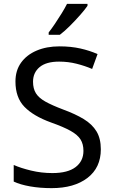

<svg xmlns="http://www.w3.org/2000/svg" viewBox="-20 -964 589 994"><path d="M502 -191Q502 -96 433 -43Q364 10 247 10Q187 10 136 1Q85 -8 51 -24V-110Q87 -94 140.5 -81Q194 -68 251 -68Q331 -68 371.5 -99Q412 -130 412 -183Q412 -218 397 -242Q382 -266 345.5 -286.5Q309 -307 244 -330Q153 -363 106.5 -411Q60 -459 60 -542Q60 -599 89 -639.5Q118 -680 169.5 -702Q221 -724 288 -724Q347 -724 396 -713Q445 -702 485 -684L457 -607Q420 -623 376.5 -634Q333 -645 286 -645Q219 -645 185 -616.5Q151 -588 151 -541Q151 -505 166 -481Q181 -457 215 -438Q249 -419 307 -397Q370 -374 413.5 -347.5Q457 -321 479.5 -284Q502 -247 502 -191ZM433 -934Q421 -916 396 -887.5Q371 -859 342.5 -830.5Q314 -802 290 -784H232V-796Q247 -815 264.5 -841Q282 -867 299 -894.5Q316 -922 327 -944H433Z"/></svg>

Font: Noto Sans Old Persian
Style: Regular
Weight: 400
Designer: Monotype Design Team
Foundry: Monotype Imaging Inc.
Version: Version 2.001; ttfautohint (v1.8.4.7-5d5b)